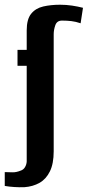

<svg xmlns="http://www.w3.org/2000/svg" viewBox="-60 -652 373 816"><path d="M43.5 143.6Q23.1 144.3 1.3 142.9Q-20.6 141.6 -39.8 138.2V79.4L-7.9 80.3Q1 80.6 9.8 78.7Q18.5 76.9 26.8 73.5Q39.7 69.7 46.3 58.3Q52.9 47 53.5 34.2V-372.3H14.4V-440H53.5V-522.8Q53.5 -570.2 72.5 -593.6Q91.4 -617 123.9 -624.5Q156.4 -631.9 195.3 -631.9Q221.6 -631.9 246.2 -628.2Q270.7 -624.5 292.7 -618.9L282.6 -553.1Q261.6 -560.2 243.3 -562.3Q225 -564.5 203.5 -564.5Q182 -564.5 175.1 -544.8Q168.2 -525 168.2 -506.5V-9.1Q168.2 43.8 152 76.5Q135.9 109.3 108 125.1Q80 140.9 43.5 143.6Z"/></svg>

Font: Alumni Sans Thin
Style: Regular
Weight: 100
Designer: Robert E. Leuschke
Foundry: Robert E. Leuschke
Version: Version 1.018